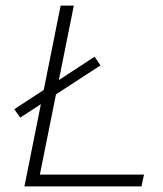

<svg xmlns="http://www.w3.org/2000/svg" viewBox="-20 -664 580 684"><path d="M196 -644H243L122 -42H493L484 0H67ZM31 -275 317 -462 338 -431 52 -245Z"/></svg>

Font: Montserrat Ace
Style: Light Italic
Weight: 300
Italic angle: -11.3°
Designer: Julieta Ulanovsky
Foundry: Julieta Ulanovsky
Version: Version 1